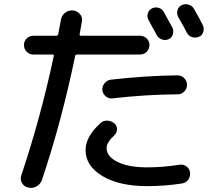

<svg xmlns="http://www.w3.org/2000/svg" viewBox="-20 -846 1040 919"><path d="M730.5 -677.7Q696.3 -739.3 690.4 -751Q682.6 -765.6 687.5 -781.7Q692.4 -797.9 707 -805.7Q722.7 -813.5 739.3 -808.6Q755.9 -803.7 763.7 -789.1Q798.8 -725.6 804.7 -714.8Q812.5 -700.2 807.6 -682.6Q802.7 -665 787.1 -658.2Q771.5 -651.4 754.9 -657.2Q738.3 -663.1 730.5 -677.7ZM909.2 -802.7Q937.5 -752.9 950.2 -726.6Q958 -710.9 953.1 -693.8Q948.2 -676.8 932.1 -669.9Q916 -663.1 898.9 -668.5Q881.8 -673.8 874 -690.4Q861.3 -715.8 833 -764.6Q825.2 -779.3 829.6 -796.9Q834 -814.5 849.6 -821.3Q865.2 -829.1 882.8 -823.7Q900.4 -818.4 909.2 -802.7ZM469.7 -415Q468.8 -433.6 481 -448.2Q493.2 -462.9 511.7 -464.8Q673.8 -483.4 829.1 -485.4Q847.7 -485.4 861.3 -472.2Q875 -459 875 -439.9Q875 -420.9 861.8 -407.7Q848.6 -394.5 830.1 -394.5Q676.8 -393.6 517.6 -375Q500 -373 485.8 -385.3Q471.7 -397.5 469.7 -415ZM389.6 -127.9Q389.6 -192.4 460.9 -256.8Q474.6 -269.5 494.1 -268.6Q513.7 -267.6 528.3 -254.9Q541 -243.2 540 -226.1Q539.1 -209 526.4 -197.3Q490.2 -164.1 490.2 -137.7Q490.2 -96.7 543 -70.8Q595.7 -44.9 684.6 -44.9Q757.8 -44.9 839.8 -57.6Q857.4 -60.5 872.6 -49.3Q887.7 -38.1 889.6 -19.5Q891.6 -1 880.9 14.2Q870.1 29.3 850.6 32.2Q768.6 44.9 684.6 44.9Q550.8 44.9 470.2 -3.4Q389.6 -51.8 389.6 -127.9ZM115.2 51.8Q95.7 47.9 85.4 30.3Q75.2 12.7 82 -6.8Q173.8 -280.3 237.3 -577.1Q239.3 -585 231.4 -585H139.6Q121.1 -585 107.9 -598.1Q94.7 -611.3 94.7 -630.4Q94.7 -649.4 107.9 -662.1Q121.1 -674.8 139.6 -674.8H249Q256.8 -674.8 258.8 -682.6Q262.7 -705.1 271.5 -751Q275.4 -772.5 292 -785.2Q308.6 -797.9 330.1 -795.9Q349.6 -793.9 362.8 -778.3Q376 -762.7 372.1 -743.2Q369.1 -723.6 361.3 -682.6Q359.4 -674.8 368.2 -674.8H650.4Q668.9 -674.8 682.1 -662.1Q695.3 -649.4 695.3 -630.4Q695.3 -611.3 682.1 -598.1Q668.9 -585 650.4 -585H349.6Q340.8 -585 339.8 -578.1Q274.4 -262.7 180.7 15.6Q173.8 35.2 155.3 45.9Q136.7 56.6 115.2 51.8Z"/></svg>

Font: Rounded Mgen+ 1mn medium
Style: Regular
Weight: 500
Designer: [Source Han Sans]
Ryoko NISHIZUKA  (kana & ideographs); Paul D. Hunt (Latin, Greek & Cyrillic); Wenlong ZHANG  (bopomofo
Version: Version 1.059.20150602